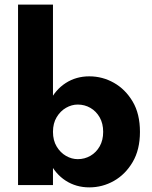

<svg xmlns="http://www.w3.org/2000/svg" viewBox="-20 -800 657 830"><path d="M209 -780H58V0H209ZM585 -230Q585 -308 553.5 -361Q522 -414 472.5 -442Q423 -470 366 -470Q309 -470 264 -441Q219 -412 193 -358.5Q167 -305 167 -230Q167 -156 193 -102Q219 -48 264 -19Q309 10 366 10Q423 10 472.5 -18Q522 -46 553.5 -99.5Q585 -153 585 -230ZM426 -230Q426 -194 411 -167.5Q396 -141 371 -126.5Q346 -112 316 -112Q290 -112 265.5 -126Q241 -140 225 -166.5Q209 -193 209 -230Q209 -267 225 -293.5Q241 -320 265.5 -334Q290 -348 316 -348Q346 -348 371 -333.5Q396 -319 411 -292.5Q426 -266 426 -230Z"/></svg>

Font: Jost
Style: Bold
Weight: 700
Version: Version 3.710